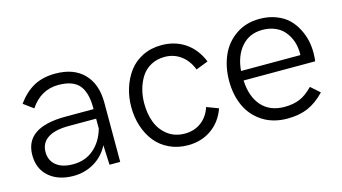

<svg xmlns="http://www.w3.org/2000/svg" viewBox="-63 -711 1662 932"><g transform="rotate(-15 767.5 -244.5)"><path d="M252 -495.6Q344.7 -495.6 395.5 -443.1Q446.3 -390.6 446.3 -297.9V0H392.6L388.2 -99.1Q361.3 -47.4 314.2 -20Q267.1 7.3 210.9 7.3Q135.3 7.3 88.9 -32.5Q42.5 -72.3 42.5 -141.6Q42.5 -280.8 247.1 -280.8H387.7V-286.6Q387.7 -365.2 356.2 -401.9Q324.7 -438.5 252.4 -438.5Q164.1 -438.5 110.8 -358.9L61.5 -395Q98.1 -445.8 143.6 -470.7Q189 -495.6 252 -495.6ZM223.1 -47.9Q285.2 -47.9 327.6 -84.5Q370.1 -121.1 387.7 -183.1V-232.9H250.5Q179.7 -232.9 144 -208.7Q108.4 -184.6 108.4 -139.6Q108.4 -97.2 138.7 -72.5Q168.9 -47.9 223.1 -47.9Z M786.6 7.3Q735.4 7.3 693.4 -12.5Q651.4 -32.2 624 -66.2Q596.7 -100.1 581.8 -145.5Q566.9 -190.9 566.9 -243.2Q566.9 -292 580.8 -336.7Q594.7 -381.3 621.1 -417.2Q647.5 -453.1 689.9 -474.4Q732.4 -495.6 785.6 -495.6Q853 -495.6 904.1 -461.2Q955.1 -426.8 981.9 -361.3L920.4 -337.4Q902.8 -383.8 867.4 -410.2Q832 -436.5 785.6 -436.5Q747.6 -436.5 717.5 -420.4Q687.5 -404.3 669.4 -377Q651.4 -349.6 641.8 -315.4Q632.3 -281.2 632.3 -243.2Q632.3 -190.9 648.2 -148.7Q664.1 -106.4 699.7 -78.9Q735.4 -51.3 786.1 -51.3Q833.5 -51.3 868.4 -77.4Q903.3 -103.5 918 -149.4L977.1 -127Q954.6 -63.5 904.3 -28.1Q854 7.3 786.6 7.3Z M1286.1 7.3Q1214.8 7.3 1162.6 -25.9Q1110.4 -59.1 1084.5 -115Q1058.6 -170.9 1058.6 -241.7Q1058.6 -311.5 1083.3 -368.4Q1107.9 -425.3 1158.7 -460.4Q1209.5 -495.6 1278.3 -495.6Q1324.2 -495.6 1361.3 -481.2Q1398.4 -466.8 1421.9 -444.1Q1445.3 -421.4 1460.9 -391.1Q1476.6 -360.8 1483.2 -330.8Q1489.7 -300.8 1489.7 -270Q1489.7 -239.3 1486.3 -226.6H1127Q1130.9 -144 1172.4 -97.7Q1213.9 -51.3 1286.6 -51.3Q1331.1 -51.3 1364 -65.2Q1397 -79.1 1429.7 -113.3L1474.6 -73.7Q1433.6 -30.8 1389.4 -11.7Q1345.2 7.3 1286.1 7.3ZM1127 -274.4H1425.3Q1426.3 -293 1424.3 -305.2Q1421.9 -331.1 1412.1 -354.2Q1402.3 -377.4 1385.3 -397.2Q1368.2 -417 1340.3 -428.7Q1312.5 -440.4 1277.8 -440.4Q1212.9 -440.4 1173.1 -395Q1133.3 -349.6 1127 -274.4Z"/></g></svg>

Font: HK Grotesk Legacy
Style: Regular
Weight: 400
Designer: Alfredo Marco Pradil
Foundry: Hanken Design Co.
Version: Version 2.022;PS 002.022;hotconv 1.0.88;makeotf.lib2.5.64775